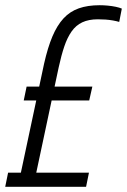

<svg xmlns="http://www.w3.org/2000/svg" viewBox="-33 -716 487 736"><path d="M-13 0 -2 -54H47L136 -472Q150 -534 168 -576.5Q186 -619 210.5 -645.5Q235 -672 269 -684Q303 -696 349 -696Q364 -696 380 -694.5Q396 -693 410.5 -690Q425 -687 434 -683L424 -632Q414 -635 400 -637.5Q386 -640 371.5 -641Q357 -642 342 -642Q307 -642 282.5 -630.5Q258 -619 241.5 -595.5Q225 -572 213.5 -538Q202 -504 192 -458L106 -54H308L297 0ZM58 -331 69 -384H321L309 -331Z"/></svg>

Font: Saira Condensed Light
Style: Italic
Weight: 300
Width: 3
Italic angle: -12°
Designer: Hector Gatti with collaboration of the Omnibus-Type team
Foundry: Omnibus-Type
Version: Version 1.101